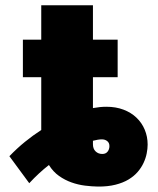

<svg xmlns="http://www.w3.org/2000/svg" viewBox="-20 -696 600 728"><path d="M350.9 11.4Q327.8 11 302 7.8Q276.3 4.6 251.2 -4.3Q226.2 -13.1 203.8 -28.9Q181.5 -44.7 165.5 -70.3Q128.2 -41.5 90.9 -1.4L15.6 -103.7Q44.7 -133.9 74.9 -158.4Q105.1 -182.9 136.4 -203.1V-403.4H66.8V-545.5H136.4V-676.1H332.4V-545.5H426.1V-403.4H332.4V-286.2Q346.2 -288.7 359 -290Q371.8 -291.2 383.5 -291.2Q419.4 -291.2 448.3 -280.2Q477.3 -269.2 497.5 -249.8Q517.8 -230.5 528.8 -204.2Q539.8 -177.9 539.8 -147.7Q539.8 -132.1 536.2 -114.2Q532.7 -96.2 524.3 -78.3Q516 -60.4 502.1 -44.2Q488.3 -28.1 467.3 -15.4Q446.4 -2.8 417.6 4.4Q388.8 11.7 350.9 11.4ZM367.9 -112.2Q381 -112.2 388 -121.1Q394.9 -130 394.9 -142Q394.9 -154.5 386.5 -161Q378.2 -167.6 366.5 -167.6Q352.6 -167.6 332.4 -162.3V-149.1Q332.4 -131.7 342.5 -122Q352.6 -112.2 367.9 -112.2Z"/></svg>

Font: Linik Sans Black
Style: Regular
Weight: 900
Designer: Fonts by Rasmus Andersson / Changes by Cristiano Sobral with parts from Marc Monis
Foundry: rsms
Version: Version 3.020; ttfautohint (v1.6)